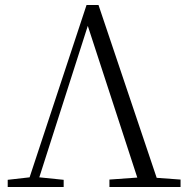

<svg xmlns="http://www.w3.org/2000/svg" viewBox="-20 -752 752 772"><path d="M420 0H706V-30L610 -37L376 -732H328L99 -39L11 -29V0H236V-29L138 -39L333 -648L532 -38L420 -30Z"/></svg>

Font: Noto Serif TC Light
Style: Regular
Weight: 300
Designer: Ryoko NISHIZUKA 西塚涼子 (kana & ideographs); Frank Grießhammer (Latin, Greek & Cyrillic); Wenlong ZHANG 张文龙 (bopomofo); San
Foundry: Adobe
Version: Version 2.001;hotconv 1.1.0;makeotfexe 2.6.0